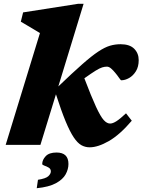

<svg xmlns="http://www.w3.org/2000/svg" viewBox="-20 -765 754 1014"><path d="M421.5 -745 288 -308.5Q363.5 -381 413.8 -425.2Q464 -469.5 498.8 -492.5Q533.5 -515.5 560.8 -523.5Q588 -531.5 616.5 -531.5Q665 -531.5 688.8 -507.5Q712.5 -483.5 712.5 -447.5Q712.5 -412.5 697.8 -388.8Q683 -365 661.8 -353Q640.5 -341 620.5 -341Q617.5 -341 608.5 -354.2Q599.5 -367.5 588.5 -380.5Q578 -393.5 566.8 -403.2Q555.5 -413 544.5 -413Q532.5 -413 519.5 -409Q506.5 -405 485 -391.8Q463.5 -378.5 425.5 -351.5Q463 -253 487 -201.2Q511 -149.5 527.8 -131Q544.5 -112.5 561.5 -112.5Q575.5 -112.5 594.8 -124.8Q614 -137 645.5 -166.5L676 -127.5Q613 -53.5 555.2 -20.2Q497.5 13 453.5 13Q430 13 409.8 1.8Q389.5 -9.5 369.2 -39.8Q349 -70 326.2 -125Q303.5 -180 275.5 -267L193.5 0H10L191 -590.5Q182 -596 163.5 -607Q145 -618 124.8 -630Q104.5 -642 90 -650.5L102 -699.5L393 -745ZM203 101Q203 79.5 221.2 60Q239.5 40.5 278.5 40.5Q341.5 40.5 341.5 101Q341.5 128.5 326.8 155.5Q312 182.5 275.5 202.5Q239 222.5 174 229L180.5 184.5Q222 178 235.2 165.5Q248.5 153 248.5 140Q248.5 127 237.2 120.2Q226 113.5 214.5 109.8Q203 106 203 101Z"/></svg>

Font: Newsreader 6pt
Style: Bold Italic
Weight: 700
Italic angle: -17°
Designer: Hugues Gentile
Foundry: Production Type
Version: Version 1.003; ttfautohint (v1.8.3)